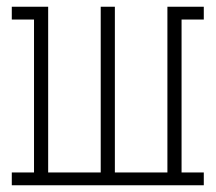

<svg xmlns="http://www.w3.org/2000/svg" viewBox="-20 -550 640 570"><path d="M15 0V-38H81V-492H15V-530H123V-38H279V-530H321V-38H477V-530H585V-492H519V-38H585V0Z"/></svg>

Font: Iosevka Slab XLtEx
Style: Regular
Weight: 200
Width: 7
Monospace: yes
Designer: Belleve Invis
Foundry: Belleve Invis
Version: Version 11.1.0; ttfautohint (v1.8.3)